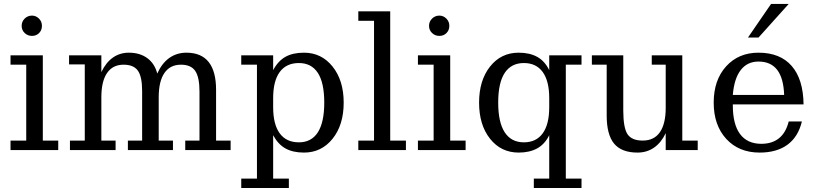

<svg xmlns="http://www.w3.org/2000/svg" viewBox="-20 -751 4088 961"><path d="M88.4 -621.6Q88.4 -643.1 103.5 -658Q118.7 -672.9 140.1 -672.9Q160.2 -672.9 175 -658Q189.9 -643.1 189.9 -621.6Q189.9 -600.1 175.8 -585.7Q161.6 -571.3 140.1 -571.3Q118.7 -571.3 103.5 -585.7Q88.4 -600.1 88.4 -621.6ZM194.3 -47.4H271.5V0H32.7V-47.4H111.3V-427.2H32.7V-474.1H194.3Z M767.1 -382.8Q790 -434.1 827.1 -460.7Q864.3 -487.3 913.1 -487.3Q987.3 -487.3 1024.4 -440.7Q1061.5 -394 1061.5 -301.3V-47.4H1134.3V0H907.2V-47.4H978.5V-293Q978.5 -364.3 957.3 -395.8Q936 -427.2 885.7 -427.2Q831.5 -427.2 803 -385.7Q774.4 -344.2 774.4 -264.2V-47.4H845.7V0H620.1V-47.4H691.4V-295.9Q691.4 -367.2 670.2 -397.2Q648.9 -427.2 598.6 -427.2Q544.4 -427.2 515.9 -385.7Q487.3 -344.2 487.3 -264.2V-47.4H558.6V0H330.1V-47.4H404.3V-428.7H325.7V-474.1H487.3V-390.1Q510.3 -438.5 545.2 -462.9Q580.1 -487.3 624.5 -487.3Q680.2 -487.3 717.3 -460Q754.4 -432.6 767.1 -382.8Z M1347.2 -259.8V-214.4Q1347.2 -128.4 1380.1 -83.5Q1413.1 -38.6 1476.1 -38.6Q1538.6 -38.6 1570.8 -88.6Q1603 -138.7 1603 -237.3Q1603 -336.9 1570.8 -386.2Q1538.6 -435.5 1476.1 -435.5Q1413.1 -435.5 1380.1 -390.6Q1347.2 -345.7 1347.2 -259.8ZM1266.1 -427.2H1187.5V-474.1H1347.2V-399.9Q1371.6 -445.8 1408.7 -466.6Q1445.8 -487.3 1501.5 -487.3Q1588.9 -487.3 1644.5 -418Q1700.2 -348.6 1700.2 -237.3Q1700.2 -125.5 1644.5 -56.4Q1588.9 12.7 1501.5 12.7Q1445.8 12.7 1408.7 -8.1Q1371.6 -28.8 1347.2 -74.2V143.1H1425.8V189.9H1187.5V143.1H1266.1Z M1933.1 -47.4H2011.7V0H1773.4V-47.4H1852.1V-647H1773.4V-694.3H1933.1Z M2127.4 -621.6Q2127.4 -643.1 2142.6 -658Q2157.7 -672.9 2179.2 -672.9Q2199.2 -672.9 2214.1 -658Q2229 -643.1 2229 -621.6Q2229 -600.1 2214.8 -585.7Q2200.7 -571.3 2179.2 -571.3Q2157.7 -571.3 2142.6 -585.7Q2127.4 -600.1 2127.4 -621.6ZM2233.4 -47.4H2310.5V0H2071.8V-47.4H2150.4V-427.2H2071.8V-474.1H2233.4Z M2812 -427.2V143.1H2890.6V189.9H2651.9V143.1H2729V-74.2Q2706.5 -28.8 2668.5 -8.1Q2630.4 12.7 2576.2 12.7Q2487.8 12.7 2432.9 -56.4Q2377.9 -125.5 2377.9 -237.3Q2377.9 -348.6 2432.9 -418Q2487.8 -487.3 2576.2 -487.3Q2630.4 -487.3 2668.5 -466.6Q2706.5 -445.8 2729 -399.9V-474.1H2890.6V-427.2ZM2729 -259.8Q2729 -345.7 2696.3 -390.6Q2663.6 -435.5 2602.1 -435.5Q2539.1 -435.5 2506.3 -386.2Q2473.6 -336.9 2473.6 -237.3Q2473.6 -138.7 2506.3 -88.6Q2539.1 -38.6 2602.1 -38.6Q2663.6 -38.6 2696.3 -83.5Q2729 -128.4 2729 -214.4Z M3242.2 -474.1H3395V-47.4H3472.2V0H3312V-84.5Q3289.6 -37.1 3253.7 -12.2Q3217.8 12.7 3170.9 12.7Q3090.8 12.7 3053.7 -32.2Q3016.6 -77.1 3016.6 -172.9V-427.2H2942.4V-474.1H3099.6V-198.7Q3099.6 -111.3 3120.8 -79.3Q3142.1 -47.4 3196.8 -47.4Q3253.9 -47.4 3283 -89.4Q3312 -131.3 3312 -211.4V-427.2H3242.2Z M4002 -228.5H3647.9V-224.1Q3647.9 -128.4 3684.3 -79.8Q3720.7 -31.2 3790.5 -31.2Q3844.7 -31.2 3879.2 -59.1Q3913.6 -86.9 3927.7 -143.1H3993.7Q3975.1 -65.9 3921.4 -26.6Q3867.7 12.7 3782.2 12.7Q3677.7 12.7 3615 -55.9Q3552.2 -124.5 3552.2 -237.3Q3552.2 -350.1 3614.3 -418.7Q3676.3 -487.3 3776.4 -487.3Q3884.8 -487.3 3942.6 -420.9Q4000.5 -354.5 4002 -228.5ZM3904.8 -275.9Q3901.9 -359.9 3869.9 -401.4Q3837.9 -442.9 3776.4 -442.9Q3720.7 -442.9 3687.7 -400.6Q3654.8 -358.4 3647.9 -275.9ZM3839.4 -731.4H3927.7L3776.4 -563H3723.6Z"/></svg>

Font: KhunPaOh
Style: Regular
Weight: 400
Designer: Khon Soe Zaw Thu
Version: Version 1.00 July 11, 2016, initial release